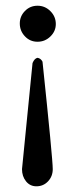

<svg xmlns="http://www.w3.org/2000/svg" viewBox="-20 -446 266 677"><path d="M49.8 -363.3Q49.8 -388.7 67.9 -407.2Q85.9 -425.8 112.3 -425.8Q138.7 -425.8 157.7 -406.7Q176.8 -387.7 176.8 -361.3Q176.8 -335.9 157.7 -317.4Q138.7 -298.8 112.3 -298.8Q85.9 -298.8 67.9 -317.9Q49.8 -336.9 49.8 -363.3ZM108.4 210.9Q85.9 210.9 71.8 193.4Q57.6 175.8 57.6 150.4Q57.6 145.5 94.7 -223.6Q101.6 -240.2 112.3 -242.2Q124 -240.2 129.9 -228.5Q166 115.2 166 150.4Q166 175.8 149.4 193.4Q132.8 210.9 108.4 210.9Z"/></svg>

Font: Crimson
Style: Semibold
Weight: 600
Version: Version 0.8